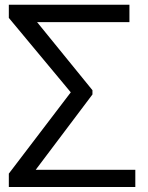

<svg xmlns="http://www.w3.org/2000/svg" viewBox="-20 -751 614 796"><path d="M16.6 24.4V-31.2L273.4 -368.2L16.6 -676.8V-731.4H516.6V-659.2H133.8L363.3 -377V-359.4L127.9 -46.9H541V24.4Z"/></svg>

Font: GenEi M Gothic v2 Regular
Style: Regular
Weight: 400
Version: Version 2.0